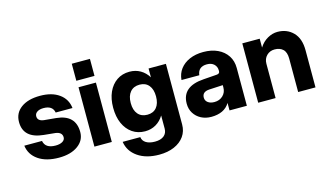

<svg xmlns="http://www.w3.org/2000/svg" viewBox="-98 -1030 2687 1562"><g transform="rotate(-15 1245.0 -249.5)"><path d="M305 -189 209 -198.5Q42 -215 42 -351.5Q42 -427 101.2 -470.5Q160.5 -514 262 -514Q361 -514 422.2 -470Q483.5 -426 492 -349.5H350.5Q339.5 -410 263.5 -410Q229.5 -410 209.5 -396.5Q189.5 -383 189.5 -360.5Q189.5 -321.5 240.5 -314.5L343 -305Q502.5 -289.5 502.5 -144.5Q502.5 -74 442.2 -30.8Q382 12.5 283 12.5Q175.5 12.5 109.8 -32.8Q44 -78 34 -155H183Q195 -90 281 -90Q317 -90 339 -103Q361 -116 361 -138.5Q361 -181.5 305 -189Z M579.5 -699H732.5V-555.5H579.5ZM583 -500H729.5V0H583Z M1319 -500V10.5Q1319 67 1288.8 109.8Q1258.5 152.5 1204 176.2Q1149.5 200 1077 200Q967.5 200 897.2 151.2Q827 102.5 815 22H963.5Q967 53 995.2 70.8Q1023.5 88.5 1070.5 88.5Q1119 88.5 1146 66.8Q1173 45 1173 6V-104Q1147 -61 1106.5 -37.2Q1066 -13.5 1015 -13.5Q954 -13.5 908.2 -45Q862.5 -76.5 837.2 -133Q812 -189.5 812 -265.5Q812 -340.5 837.2 -396.5Q862.5 -452.5 908.2 -483.8Q954 -515 1015 -515Q1066 -515 1106.5 -491.5Q1147 -468 1173 -425.5V-500ZM960 -265.5Q960 -205.5 988.5 -172.2Q1017 -139 1067.5 -139Q1117.5 -139 1145.2 -172.2Q1173 -205.5 1173 -265.5Q1173 -325 1145.2 -358.5Q1117.5 -392 1067.5 -392Q1017 -392 988.5 -358.5Q960 -325 960 -265.5Z M1867 -318.5V0H1721V-63Q1698 -24.5 1658.5 -6Q1619 12.5 1566.5 12.5Q1517.5 12.5 1479.8 -7.5Q1442 -27.5 1420.2 -62.5Q1398.5 -97.5 1398.5 -142.5Q1398.5 -287.5 1584 -299.5L1693.5 -307.5Q1721 -309 1721 -330V-337Q1721 -369 1699.2 -389.5Q1677.5 -410 1639.5 -410Q1565.5 -410 1557.5 -340H1407.5Q1411.5 -392.5 1441.2 -431.8Q1471 -471 1521.2 -492.8Q1571.5 -514.5 1636.5 -514.5Q1706 -514.5 1757.8 -490Q1809.5 -465.5 1838.2 -421.5Q1867 -377.5 1867 -318.5ZM1545.5 -154.5Q1545.5 -128.5 1566.2 -113Q1587 -97.5 1620.5 -97.5Q1664.5 -97.5 1692.8 -124.8Q1721 -152 1721 -194V-213L1606.5 -207Q1545.5 -203.5 1545.5 -154.5Z M2299 -282Q2299 -335.5 2273 -360Q2247 -384.5 2203 -384.5Q2162.5 -384.5 2135.8 -357.8Q2109 -331 2109 -289V0H1962.5V-500H2109V-425.5Q2136.5 -469.5 2178 -493Q2219.5 -516.5 2262 -516.5Q2342 -516.5 2393.5 -464Q2445 -411.5 2445 -313V0H2299Z"/></g></svg>

Font: Overused Grotesk
Style: Bold
Weight: 710
Version: Version 0.004